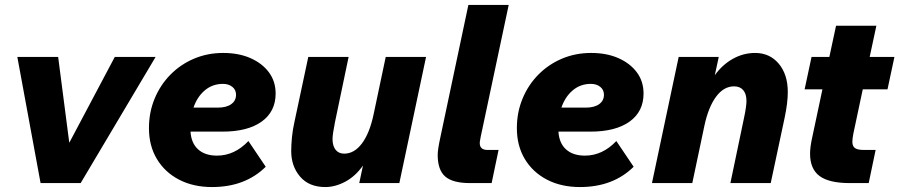

<svg xmlns="http://www.w3.org/2000/svg" viewBox="-20 -740 3635 776"><path d="M144 0 50 -510H215L260 -163L444 -510H609L306 0Z M1054 -66Q971 16 837 16Q761 16 703.5 -14Q646 -44 614 -97.5Q582 -151 582 -222Q582 -286 605 -341.5Q628 -397 669 -438.5Q710 -480 764.5 -503Q819 -526 882 -526Q945 -526 992.5 -505Q1040 -484 1067 -447.5Q1094 -411 1094 -362Q1094 -289 1037.5 -248.5Q981 -208 879 -208H750Q753 -161 781 -136Q809 -111 857 -111Q928 -111 984 -170ZM881 -401Q839 -401 808 -375Q777 -349 762 -305H860Q895 -305 914.5 -319Q934 -333 934 -357Q934 -377 919 -389Q904 -401 881 -401Z M1594 0H1432L1447 -71Q1417 -28 1376 -6Q1335 16 1295 16Q1229 16 1193 -26Q1157 -68 1157 -129Q1157 -155 1160 -185.5Q1163 -216 1170 -247L1226 -510H1389L1334 -247Q1324 -197 1324 -178Q1324 -150 1336.5 -134.5Q1349 -119 1371 -119Q1412 -119 1443 -160.5Q1474 -202 1490 -278L1539 -510H1702Z M1760 -186 1873 -720H2036L1923 -188Q1922 -181 1920.5 -174Q1919 -167 1919 -162Q1919 -134 1950 -134H1995L1967 0H1880Q1810 0 1779.5 -26.5Q1749 -53 1749 -114Q1749 -136 1760 -186Z M2541 -66Q2458 16 2324 16Q2248 16 2190.5 -14Q2133 -44 2101 -97.5Q2069 -151 2069 -222Q2069 -286 2092 -341.5Q2115 -397 2156 -438.5Q2197 -480 2251.5 -503Q2306 -526 2369 -526Q2432 -526 2479.5 -505Q2527 -484 2554 -447.5Q2581 -411 2581 -362Q2581 -289 2524.5 -248.5Q2468 -208 2366 -208H2237Q2240 -161 2268 -136Q2296 -111 2344 -111Q2415 -111 2471 -170ZM2368 -401Q2326 -401 2295 -375Q2264 -349 2249 -305H2347Q2382 -305 2401.5 -319Q2421 -333 2421 -357Q2421 -377 2406 -389Q2391 -401 2368 -401Z M2615 0 2723 -510H2885L2869 -436Q2899 -478 2941.5 -502Q2984 -526 3032 -526Q3091 -526 3127.5 -482.5Q3164 -439 3164 -368Q3164 -324 3151 -263L3095 0H2932L2987 -263Q2992 -286 2994.5 -304Q2997 -322 2997 -332Q2997 -360 2984 -375.5Q2971 -391 2947 -391Q2905 -391 2874 -349Q2843 -307 2827 -232L2778 0Z M3263 -186 3304 -379H3232L3260 -510H3332L3359 -636H3522L3495 -510H3595L3567 -379H3467L3429 -200Q3425 -180 3425 -167Q3425 -149 3435.5 -141.5Q3446 -134 3471 -134H3519L3491 0H3415Q3331 0 3292.5 -28.5Q3254 -57 3254 -119Q3254 -146 3263 -186Z"/></svg>

Font: Wix Madefor Text ExtraBold
Style: Italic
Weight: 800
Italic angle: -12°
Designer: Dalton Maag Ltd
Foundry: Dalton Maag Ltd
Version: Version 3.100